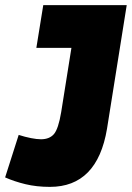

<svg xmlns="http://www.w3.org/2000/svg" viewBox="-55 -720 515 750"><path d="M-35 -27 18 -193Q43 -185 66 -180.5Q89 -176 105 -176Q138 -176 155.5 -196Q173 -216 184 -282L224 -533H87L114 -700H440L363 -217Q325 10 140 10Q88 10 44.5 -0.5Q1 -11 -35 -27Z"/></svg>

Font: Georama Semi Condensed Black
Style: Italic
Weight: 900
Width: 4
Italic angle: -9°
Designer: Jean-Baptiste Levee
Foundry: Production Type
Version: Version 1.000